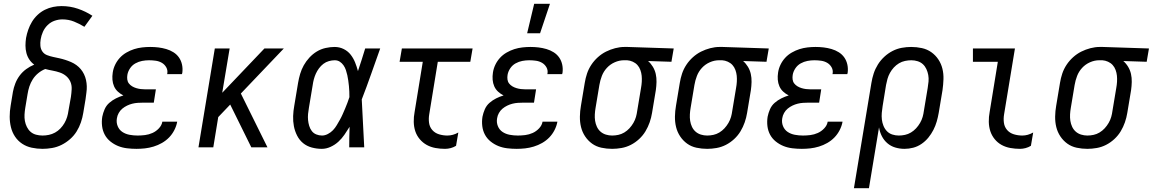

<svg xmlns="http://www.w3.org/2000/svg" viewBox="-20 -775 6064 1010"><path d="M204 8Q175 8 147 2Q119 -4 96.5 -19Q74 -34 59 -56.5Q44 -79 37.5 -106Q31 -133 31 -161.5Q31 -190 36 -219L48 -292Q52 -314 60.5 -336Q69 -358 83.5 -377.5Q98 -397 118 -411.5Q138 -426 160 -435Q145 -446 134.5 -461.5Q124 -477 119 -496Q114 -515 114 -535Q114 -555 117 -575Q121 -597 128.5 -618.5Q136 -640 148 -660Q160 -680 177.5 -696.5Q195 -713 216 -723.5Q237 -734 259.5 -738.5Q282 -743 304 -743Q349 -743 390 -729Q431 -715 466 -692L424 -634Q398 -650 369.5 -661.5Q341 -673 308 -673Q288 -673 267.5 -666Q247 -659 231 -643.5Q215 -628 206 -608Q197 -588 194 -568Q191 -551 192.5 -534Q194 -517 203 -504Q212 -491 227.5 -485Q243 -479 259.5 -475.5Q276 -472 292 -468.5Q308 -465 323.5 -460Q339 -455 354 -448.5Q369 -442 382 -432.5Q395 -423 405 -411Q415 -399 422 -384.5Q429 -370 432.5 -354Q436 -338 436.5 -321.5Q437 -305 434.5 -287.5Q432 -270 430 -253L418 -181Q414 -156 405.5 -131Q397 -106 383 -83.5Q369 -61 348.5 -43Q328 -25 304 -13Q280 -1 254 3.5Q228 8 204 8ZM204 -62Q220 -62 237 -65.5Q254 -69 269.5 -77.5Q285 -86 297.5 -99Q310 -112 319 -127.5Q328 -143 333 -159.5Q338 -176 340 -192L353 -265Q356 -285 357 -306Q358 -327 350.5 -344.5Q343 -362 328.5 -374.5Q314 -387 295 -393.5Q276 -400 256.5 -403.5Q237 -407 218 -412Q198 -404 181 -390Q164 -376 152.5 -358Q141 -340 134.5 -320Q128 -300 125 -280L113 -208Q110 -190 109 -172.5Q108 -155 111 -138.5Q114 -122 121.5 -107Q129 -92 141 -81.5Q153 -71 169.5 -66.5Q186 -62 204 -62Z M698 8Q673 8 648 5Q623 2 601 -7Q579 -16 560.5 -31Q542 -46 531 -66.5Q520 -87 517 -111.5Q514 -136 518 -161Q522 -181 530.5 -200.5Q539 -220 555 -234Q571 -248 590 -257.5Q609 -267 629 -273Q613 -281 600 -293Q587 -305 580 -321Q573 -337 571.5 -355.5Q570 -374 573 -393Q576 -414 585.5 -434Q595 -454 610 -470.5Q625 -487 645 -498.5Q665 -510 685.5 -516.5Q706 -523 727.5 -525.5Q749 -528 770 -528Q792 -528 813 -525.5Q834 -523 854.5 -517Q875 -511 892.5 -500Q910 -489 921.5 -472.5Q933 -456 937.5 -435Q942 -414 939 -392L937 -385H859L860 -388Q863 -406 854.5 -421Q846 -436 831.5 -444.5Q817 -453 799.5 -455.5Q782 -458 764 -458Q746 -458 727.5 -454.5Q709 -451 692 -441.5Q675 -432 664 -415.5Q653 -399 650 -381Q648 -369 649.5 -357Q651 -345 658 -336Q665 -327 675 -321Q685 -315 696.5 -311.5Q708 -308 720 -306.5Q732 -305 744 -305H800L789 -235H733Q719 -235 704.5 -234Q690 -233 676 -229.5Q662 -226 648.5 -219.5Q635 -213 623.5 -203.5Q612 -194 604.5 -180.5Q597 -167 595 -153Q591 -131 599 -111.5Q607 -92 623.5 -81Q640 -70 661 -66Q682 -62 704 -62Q723 -62 743 -64.5Q763 -67 782 -75.5Q801 -84 816 -100Q831 -116 834 -135H912V-134Q908 -112 897 -90.5Q886 -69 869.5 -52Q853 -35 832 -23Q811 -11 788 -4Q765 3 742.5 5.5Q720 8 698 8Z M1024 0 1110 -520H1188L1149 -287L1371 -520H1473L1247 -283L1387 0H1302L1191 -225L1128 -159L1102 0Z M1673 8Q1646 8 1620 1Q1594 -6 1574.5 -22Q1555 -38 1543 -61.5Q1531 -85 1526 -111Q1521 -137 1522 -164.5Q1523 -192 1528 -219L1548 -339Q1552 -363 1559 -386.5Q1566 -410 1578 -431.5Q1590 -453 1607.5 -472Q1625 -491 1646.5 -504Q1668 -517 1692.5 -522.5Q1717 -528 1740 -528Q1766 -528 1788 -517Q1810 -506 1824.5 -487.5Q1839 -469 1848 -446.5Q1857 -424 1863 -401Q1873 -431 1882.5 -460.5Q1892 -490 1901 -520H1980Q1956 -453 1932.5 -386Q1909 -319 1883 -252Q1887 -189 1889.5 -126Q1892 -63 1896 0H1817Q1817 -27 1817.5 -54Q1818 -81 1819 -108Q1806 -87 1792 -66.5Q1778 -46 1760 -29.5Q1742 -13 1719 -2.5Q1696 8 1673 8ZM1674 -62Q1689 -62 1704.5 -70Q1720 -78 1731.5 -90Q1743 -102 1751.5 -116.5Q1760 -131 1768 -145Q1776 -159 1782.5 -174Q1789 -189 1795.5 -204Q1802 -219 1807.5 -234Q1813 -249 1818 -264Q1818 -279 1817.5 -293.5Q1817 -308 1815.5 -322.5Q1814 -337 1812 -351.5Q1810 -366 1807 -379.5Q1804 -393 1799.5 -406.5Q1795 -420 1787 -431.5Q1779 -443 1767.5 -450.5Q1756 -458 1741 -458Q1726 -458 1710 -453.5Q1694 -449 1681 -439Q1668 -429 1658 -415.5Q1648 -402 1641.5 -387.5Q1635 -373 1631 -358Q1627 -343 1625 -328L1605 -208Q1602 -192 1600.5 -175.5Q1599 -159 1600.5 -143.5Q1602 -128 1606.5 -113Q1611 -98 1620 -86Q1629 -74 1643.5 -68Q1658 -62 1674 -62Z M2321 8Q2295 8 2270.5 3.5Q2246 -1 2225 -12.5Q2204 -24 2188 -43Q2172 -62 2164.5 -85Q2157 -108 2156.5 -134Q2156 -160 2161 -186L2204 -450H2082L2094 -520H2466L2454 -450H2283L2238 -174Q2234 -151 2237 -129Q2240 -107 2254 -91Q2268 -75 2289.5 -68.5Q2311 -62 2333 -62Q2348 -62 2362.5 -66Q2377 -70 2391 -78L2379 -8Q2366 0 2351 4Q2336 8 2321 8Z M2698 8Q2673 8 2648 5Q2623 2 2601 -7Q2579 -16 2560.5 -31Q2542 -46 2531 -66.5Q2520 -87 2517 -111.5Q2514 -136 2518 -161Q2522 -181 2530.5 -200.5Q2539 -220 2555 -234Q2571 -248 2590 -257.5Q2609 -267 2629 -273Q2613 -281 2600 -293Q2587 -305 2580 -321Q2573 -337 2571.5 -355.5Q2570 -374 2573 -393Q2576 -414 2585.5 -434Q2595 -454 2610 -470.5Q2625 -487 2645 -498.5Q2665 -510 2685.5 -516.5Q2706 -523 2727.5 -525.5Q2749 -528 2770 -528Q2792 -528 2813 -525.5Q2834 -523 2854.5 -517Q2875 -511 2892.5 -500Q2910 -489 2921.5 -472.5Q2933 -456 2937.5 -435Q2942 -414 2939 -392L2937 -385H2859L2860 -388Q2863 -406 2854.5 -421Q2846 -436 2831.5 -444.5Q2817 -453 2799.5 -455.5Q2782 -458 2764 -458Q2746 -458 2727.5 -454.5Q2709 -451 2692 -441.5Q2675 -432 2664 -415.5Q2653 -399 2650 -381Q2648 -369 2649.5 -357Q2651 -345 2658 -336Q2665 -327 2675 -321Q2685 -315 2696.5 -311.5Q2708 -308 2720 -306.5Q2732 -305 2744 -305H2800L2789 -235H2733Q2719 -235 2704.5 -234Q2690 -233 2676 -229.5Q2662 -226 2648.5 -219.5Q2635 -213 2623.5 -203.5Q2612 -194 2604.5 -180.5Q2597 -167 2595 -153Q2591 -131 2599 -111.5Q2607 -92 2623.5 -81Q2640 -70 2661 -66Q2682 -62 2704 -62Q2723 -62 2743 -64.5Q2763 -67 2782 -75.5Q2801 -84 2816 -100Q2831 -116 2834 -135H2912V-134Q2908 -112 2897 -90.5Q2886 -69 2869.5 -52Q2853 -35 2832 -23Q2811 -11 2788 -4Q2765 3 2742.5 5.5Q2720 8 2698 8ZM2753 -600 2790 -755H2873L2821 -600Z M3200 8Q3171 8 3143.5 2Q3116 -4 3094.5 -19.5Q3073 -35 3058 -57.5Q3043 -80 3036.5 -106.5Q3030 -133 3030.5 -162Q3031 -191 3036 -219L3056 -339Q3060 -364 3068 -388Q3076 -412 3090.5 -434Q3105 -456 3125 -474Q3145 -492 3168 -503.5Q3191 -515 3216 -521.5Q3241 -528 3265 -528H3281L3524 -520L3512 -450L3389 -454Q3404 -441 3414.5 -423.5Q3425 -406 3429.5 -386Q3434 -366 3433.5 -344Q3433 -322 3430 -301L3410 -181Q3406 -156 3397.5 -131.5Q3389 -107 3375.5 -84.5Q3362 -62 3342 -43.5Q3322 -25 3298.5 -13Q3275 -1 3249.5 3.5Q3224 8 3200 8ZM3200 -62Q3216 -62 3232.5 -65.5Q3249 -69 3264 -78Q3279 -87 3291 -100Q3303 -113 3312 -128.5Q3321 -144 3325.5 -160Q3330 -176 3332 -192L3352 -312Q3355 -328 3356 -344.5Q3357 -361 3355.5 -376.5Q3354 -392 3348.5 -407Q3343 -422 3333 -433Q3323 -444 3308.5 -450.5Q3294 -457 3279 -458H3262Q3238 -458 3214 -447.5Q3190 -437 3172.5 -418Q3155 -399 3146 -375.5Q3137 -352 3133 -328L3113 -208Q3110 -191 3109 -173.5Q3108 -156 3110.5 -139.5Q3113 -123 3120 -108Q3127 -93 3139 -82.5Q3151 -72 3167 -67Q3183 -62 3200 -62Z M3700 8Q3671 8 3643.5 2Q3616 -4 3594.5 -19.5Q3573 -35 3558 -57.5Q3543 -80 3536.5 -106.5Q3530 -133 3530.5 -162Q3531 -191 3536 -219L3556 -339Q3560 -364 3568 -388Q3576 -412 3590.5 -434Q3605 -456 3625 -474Q3645 -492 3668 -503.5Q3691 -515 3716 -521.5Q3741 -528 3765 -528H3781L4024 -520L4012 -450L3889 -454Q3904 -441 3914.5 -423.5Q3925 -406 3929.5 -386Q3934 -366 3933.5 -344Q3933 -322 3930 -301L3910 -181Q3906 -156 3897.5 -131.5Q3889 -107 3875.5 -84.5Q3862 -62 3842 -43.5Q3822 -25 3798.5 -13Q3775 -1 3749.5 3.5Q3724 8 3700 8ZM3700 -62Q3716 -62 3732.5 -65.5Q3749 -69 3764 -78Q3779 -87 3791 -100Q3803 -113 3812 -128.5Q3821 -144 3825.5 -160Q3830 -176 3832 -192L3852 -312Q3855 -328 3856 -344.5Q3857 -361 3855.5 -376.5Q3854 -392 3848.5 -407Q3843 -422 3833 -433Q3823 -444 3808.5 -450.5Q3794 -457 3779 -458H3762Q3738 -458 3714 -447.5Q3690 -437 3672.5 -418Q3655 -399 3646 -375.5Q3637 -352 3633 -328L3613 -208Q3610 -191 3609 -173.5Q3608 -156 3610.5 -139.5Q3613 -123 3620 -108Q3627 -93 3639 -82.5Q3651 -72 3667 -67Q3683 -62 3700 -62Z M4198 8Q4173 8 4148 5Q4123 2 4101 -7Q4079 -16 4060.5 -31Q4042 -46 4031 -66.5Q4020 -87 4017 -111.5Q4014 -136 4018 -161Q4022 -181 4030.5 -200.5Q4039 -220 4055 -234Q4071 -248 4090 -257.5Q4109 -267 4129 -273Q4113 -281 4100 -293Q4087 -305 4080 -321Q4073 -337 4071.5 -355.5Q4070 -374 4073 -393Q4076 -414 4085.5 -434Q4095 -454 4110 -470.5Q4125 -487 4145 -498.5Q4165 -510 4185.5 -516.5Q4206 -523 4227.5 -525.5Q4249 -528 4270 -528Q4292 -528 4313 -525.5Q4334 -523 4354.5 -517Q4375 -511 4392.5 -500Q4410 -489 4421.5 -472.5Q4433 -456 4437.5 -435Q4442 -414 4439 -392L4437 -385H4359L4360 -388Q4363 -406 4354.5 -421Q4346 -436 4331.5 -444.5Q4317 -453 4299.5 -455.5Q4282 -458 4264 -458Q4246 -458 4227.5 -454.5Q4209 -451 4192 -441.5Q4175 -432 4164 -415.5Q4153 -399 4150 -381Q4148 -369 4149.5 -357Q4151 -345 4158 -336Q4165 -327 4175 -321Q4185 -315 4196.5 -311.5Q4208 -308 4220 -306.5Q4232 -305 4244 -305H4300L4289 -235H4233Q4219 -235 4204.5 -234Q4190 -233 4176 -229.5Q4162 -226 4148.5 -219.5Q4135 -213 4123.5 -203.5Q4112 -194 4104.5 -180.5Q4097 -167 4095 -153Q4091 -131 4099 -111.5Q4107 -92 4123.5 -81Q4140 -70 4161 -66Q4182 -62 4204 -62Q4223 -62 4243 -64.5Q4263 -67 4282 -75.5Q4301 -84 4316 -100Q4331 -116 4334 -135H4412V-134Q4408 -112 4397 -90.5Q4386 -69 4369.5 -52Q4353 -35 4332 -23Q4311 -11 4288 -4Q4265 3 4242.5 5.5Q4220 8 4198 8Z M4551 215H4472L4564 -339Q4568 -364 4576 -388.5Q4584 -413 4598 -435.5Q4612 -458 4632 -476.5Q4652 -495 4675.5 -507Q4699 -519 4724 -523.5Q4749 -528 4773 -528Q4802 -528 4829.5 -522Q4857 -516 4879 -500.5Q4901 -485 4916 -462.5Q4931 -440 4937.5 -413.5Q4944 -387 4943 -358Q4942 -329 4938 -301L4918 -181Q4914 -158 4907.5 -135.5Q4901 -113 4890 -91.5Q4879 -70 4863.5 -51Q4848 -32 4827.5 -18Q4807 -4 4784 2Q4761 8 4738 8Q4713 8 4689.5 1Q4666 -6 4648 -21.5Q4630 -37 4619 -58.5Q4608 -80 4604 -105ZM4708 -62Q4724 -62 4740.5 -65.5Q4757 -69 4772 -78Q4787 -87 4799 -100Q4811 -113 4820 -128.5Q4829 -144 4833.5 -160Q4838 -176 4840 -192L4860 -312Q4863 -329 4864.5 -346.5Q4866 -364 4863 -380.5Q4860 -397 4853 -412Q4846 -427 4834.5 -437.5Q4823 -448 4807 -453Q4791 -458 4774 -458Q4758 -458 4741 -454.5Q4724 -451 4709 -442Q4694 -433 4682 -420Q4670 -407 4661.5 -391.5Q4653 -376 4648.5 -360Q4644 -344 4641 -328L4623 -217Q4620 -199 4618.5 -181Q4617 -163 4619 -146Q4621 -129 4627.5 -113Q4634 -97 4645.5 -85Q4657 -73 4673.5 -67.5Q4690 -62 4708 -62Z M5346 8Q5320 8 5295 3.5Q5270 -1 5249 -12.5Q5228 -24 5212.5 -43Q5197 -62 5189.5 -85Q5182 -108 5181.5 -134Q5181 -160 5186 -186L5229 -450H5098V-520H5319L5262 -174Q5258 -151 5261 -129Q5264 -107 5278 -91Q5292 -75 5313.5 -68.5Q5335 -62 5358 -62Q5372 -62 5386.5 -66Q5401 -70 5415 -78L5403 -8Q5390 0 5375 4Q5360 8 5346 8Z M5700 8Q5671 8 5643.5 2Q5616 -4 5594.5 -19.5Q5573 -35 5558 -57.5Q5543 -80 5536.5 -106.5Q5530 -133 5530.5 -162Q5531 -191 5536 -219L5556 -339Q5560 -364 5568 -388Q5576 -412 5590.5 -434Q5605 -456 5625 -474Q5645 -492 5668 -503.5Q5691 -515 5716 -521.5Q5741 -528 5765 -528H5781L6024 -520L6012 -450L5889 -454Q5904 -441 5914.5 -423.5Q5925 -406 5929.5 -386Q5934 -366 5933.5 -344Q5933 -322 5930 -301L5910 -181Q5906 -156 5897.5 -131.5Q5889 -107 5875.5 -84.5Q5862 -62 5842 -43.5Q5822 -25 5798.5 -13Q5775 -1 5749.5 3.5Q5724 8 5700 8ZM5700 -62Q5716 -62 5732.5 -65.5Q5749 -69 5764 -78Q5779 -87 5791 -100Q5803 -113 5812 -128.5Q5821 -144 5825.5 -160Q5830 -176 5832 -192L5852 -312Q5855 -328 5856 -344.5Q5857 -361 5855.5 -376.5Q5854 -392 5848.5 -407Q5843 -422 5833 -433Q5823 -444 5808.5 -450.5Q5794 -457 5779 -458H5762Q5738 -458 5714 -447.5Q5690 -437 5672.5 -418Q5655 -399 5646 -375.5Q5637 -352 5633 -328L5613 -208Q5610 -191 5609 -173.5Q5608 -156 5610.5 -139.5Q5613 -123 5620 -108Q5627 -93 5639 -82.5Q5651 -72 5667 -67Q5683 -62 5700 -62Z"/></svg>

Font: Iosevka Term Oblique
Style: Regular
Weight: 400
Italic angle: -9°
Monospace: yes
Designer: Belleve Invis
Foundry: Belleve Invis
Version: Version 31.4.0